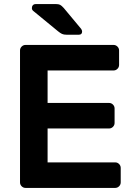

<svg xmlns="http://www.w3.org/2000/svg" viewBox="-20 -920 657 940"><path d="M213 -291V-125H544C551.3 -125 557.7 -122.3 563 -117C568.3 -111.7 571 -105.3 571 -98V-27C571 -19.7 568.3 -13.3 563 -8C557.7 -2.7 551.3 0 544 0H105C97.7 0 91.3 -2.7 86 -8C80.7 -13.3 78 -19.7 78 -27V-673C78 -680.3 80.7 -686.7 86 -692C91.3 -697.3 97.7 -700 105 -700H536C543.3 -700 549.7 -697.3 555 -692C560.3 -686.7 563 -680.3 563 -673V-602C563 -594.7 560.3 -588.3 555 -583C549.7 -577.7 543.3 -575 536 -575H213V-416H514C521.3 -416 527.7 -413.3 533 -408C538.3 -402.7 541 -396.3 541 -389V-318C541 -310.7 538.3 -304.3 533 -299C527.7 -293.7 521.3 -291 514 -291ZM382 -766C382 -770 380.3 -774.3 377 -779L292 -881C284.7 -889 278.7 -894.2 274 -896.5C269.3 -898.8 263 -900 255 -900H155C149 -900 144.3 -898.2 141 -894.5C137.7 -890.8 136 -886 136 -880C136 -875.3 137.7 -871.3 141 -868L264 -767C271.3 -761 277.8 -756.7 283.5 -754C289.2 -751.3 296.7 -750 306 -750H366C376.7 -750 382 -755.3 382 -766Z"/></svg>

Font: Rubik
Style: Regular
Weight: 500
Designer: Hubert & Fischer
Foundry: Hubert & Fischer
Version: Version 1.100